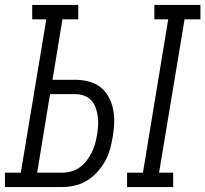

<svg xmlns="http://www.w3.org/2000/svg" viewBox="-35 -755 829 775"><path d="M478 0V-58H542L644 -677H588V-735H774V-677H710L607 -58H664V0ZM-15 0V-58H49L152 -677H95V-735H281V-677H217L177 -433H268Q296 -433 323 -426Q350 -419 370.5 -403Q391 -387 403.5 -364Q416 -341 421.5 -314Q427 -287 426 -259Q425 -231 420 -203Q416 -178 409 -152.5Q402 -127 389 -104Q376 -81 357.5 -60.5Q339 -40 316 -26Q293 -12 267 -6Q241 0 216 0ZM216 -58Q234 -58 252.5 -63Q271 -68 287 -79.5Q303 -91 315 -107Q327 -123 335.5 -140Q344 -157 349 -175.5Q354 -194 357 -212Q360 -230 361 -249Q362 -268 359.5 -286Q357 -304 351 -321Q345 -338 333 -350.5Q321 -363 304 -369Q287 -375 268 -375H167L115 -58Z"/></svg>

Font: Iosevka Etoile Light Oblique
Style: Regular
Weight: 300
Italic angle: -9°
Designer: Belleve Invis
Foundry: Belleve Invis
Version: Version 15.5.2; ttfautohint (v1.8.4)